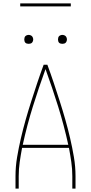

<svg xmlns="http://www.w3.org/2000/svg" viewBox="-20 -1119 540 1139"><path d="M72 0V-74Q72 -131 81.5 -187Q91 -243 104 -299Q117 -355 132.5 -409.5Q148 -464 165.5 -518.5Q183 -573 201 -627Q219 -681 239 -735H261Q281 -681 299 -627Q317 -573 334.5 -518.5Q352 -464 367.5 -409.5Q383 -355 396 -299Q409 -243 418.5 -187Q428 -131 428 -74V0H409V-74Q409 -116 403 -158Q397 -200 389 -242H111Q103 -200 97 -158Q91 -116 91 -74V0ZM115 -260H385Q360 -375 325 -487Q290 -599 250 -709Q210 -599 175 -487Q140 -375 115 -260ZM350 -859Q345 -859 339.5 -860.5Q334 -862 330.5 -865.5Q327 -869 325.5 -874.5Q324 -880 324 -885Q324 -890 325.5 -895.5Q327 -901 330.5 -904.5Q334 -908 339.5 -910Q345 -912 350 -912Q355 -912 360.5 -910Q366 -908 369.5 -904.5Q373 -901 375 -895.5Q377 -890 377 -885Q377 -880 375 -874.5Q373 -869 369.5 -865.5Q366 -862 360.5 -860.5Q355 -859 350 -859ZM150 -859Q145 -859 139.5 -860.5Q134 -862 130.5 -865.5Q127 -869 125.5 -874.5Q124 -880 124 -885Q124 -890 125.5 -895.5Q127 -901 130.5 -904.5Q134 -908 139.5 -910Q145 -912 150 -912Q155 -912 160.5 -910Q166 -908 169.5 -904.5Q173 -901 175 -895.5Q177 -890 177 -885Q177 -880 175 -874.5Q173 -869 169.5 -865.5Q166 -862 160.5 -860.5Q155 -859 150 -859ZM100 -1081V-1099H400V-1081Z"/></svg>

Font: Iosevka Curly Thin
Style: Regular
Weight: 100
Monospace: yes
Designer: Belleve Invis
Foundry: Belleve Invis
Version: Version 22.1.2; ttfautohint (v1.8.4)